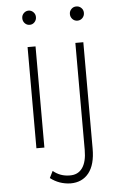

<svg xmlns="http://www.w3.org/2000/svg" viewBox="-60 -749 617 985"><g transform="rotate(-5 248.5 -256.0)"><path d="M89.8 -670.9Q89.8 -686 100.3 -696.5Q110.8 -707 125 -707Q139.2 -707 149.7 -696.5Q160.2 -686 160.2 -670.9Q160.2 -655.3 149.9 -644.5Q139.6 -633.8 125 -633.8Q110.4 -633.8 100.1 -644.5Q89.8 -655.3 89.8 -670.9ZM104 0V-521H145V0ZM159.2 158.2 176.8 123Q213.4 153.8 262.2 153.8Q304.7 154.8 327.4 123Q350.1 91.3 350.1 29.8V-521H391.1V26.9Q391.1 109.4 357.2 152.1Q323.2 194.8 263.2 194.8Q204.6 193.4 159.2 158.2ZM335 -670.9Q335 -686 345.5 -696.5Q356 -707 371.1 -707Q386.2 -707 396.7 -696.5Q407.2 -686 407.2 -670.9Q407.2 -655.3 396.7 -644.5Q386.2 -633.8 371.1 -633.8Q356 -633.8 345.5 -644.5Q335 -655.3 335 -670.9Z"/></g></svg>

Font: Trueno UltraLight
Style: Regular
Weight: 250
Designer: Julieta Ulanovsky
Foundry: Julieta Ulanovsky
Version: Version 3.001b | FøM Fix